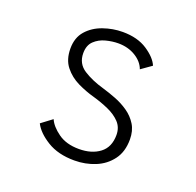

<svg xmlns="http://www.w3.org/2000/svg" viewBox="-98 -616 747 731"><g transform="rotate(20 275.0 -250.5)"><path d="M274 11Q208 11 163.5 -16.5Q119 -44 102.5 -77L146.5 -110Q158 -83.5 191 -59.8Q224 -36 275.5 -36Q327 -36 359.5 -60.8Q392 -85.5 392 -135Q392 -165.5 372.8 -185.8Q353.5 -206 323.5 -219.2Q293.5 -232.5 260 -242Q227 -251 193.2 -267.2Q159.5 -283.5 137 -311.8Q114.5 -340 114.5 -385Q114.5 -429 139.2 -457Q164 -485 202.5 -498.5Q241 -512 281 -512Q341 -512 380.8 -485.8Q420.5 -459.5 432.5 -430.5L390 -400.5Q380 -428.5 349.8 -447Q319.5 -465.5 279.5 -465.5Q256 -465.5 229.8 -458.8Q203.5 -452 185 -434.5Q166.5 -417 166.5 -385Q166.5 -342.5 201.2 -320.2Q236 -298 284 -284.5Q309.5 -277 337.5 -266.2Q365.5 -255.5 390.2 -238.5Q415 -221.5 430.5 -196.5Q446 -171.5 446 -136.5Q446 -86.5 421.5 -53.8Q397 -21 357.8 -5Q318.5 11 274 11Z"/></g></svg>

Font: Trispace SemiCondensed ExtraLight
Style: Regular
Weight: 200
Width: 4
Designer: Tyler Finck
Foundry: Etcetera Type Company
Version: Version 1.210; ttfautohint (v1.8.3)